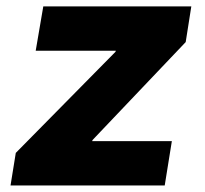

<svg xmlns="http://www.w3.org/2000/svg" viewBox="-20 -565 625 585"><path d="M12.1 0 28.1 -99.1 331.7 -407 333.1 -410.5H88.8L111.9 -545.5H562.9L545.8 -436.8L262.1 -138.5L260.7 -134.9H503.6L481.9 0Z"/></svg>

Font: Inter UI Extra Bold
Style: Italic
Weight: 800
Italic angle: 9.39999°
Designer: Rasmus Andersson
Foundry: rsms
Version: 3.2;8d6f07862